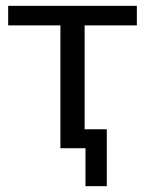

<svg xmlns="http://www.w3.org/2000/svg" viewBox="-20 -508 497 658"><path d="M273 130V0H187V-421H8V-488H449V-421H270V-65H346V130Z"/></svg>

Font: Nunito Sans 11pt
Style: Regular
Weight: 400
Version: Version 3.101;gftools[0.9.27]